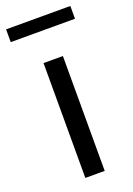

<svg xmlns="http://www.w3.org/2000/svg" viewBox="-169 -766 569 820"><g transform="rotate(-20 116.0 -356.0)"><path d="M71 0V-522H159V0ZM-30 -654V-712H262V-654Z"/></g></svg>

Font: PTCRaleway Medium
Style: Regular
Weight: 500
Designer: Matt McInerney, Pablo Impallari, Rodrigo Fuenzalida
Foundry: Matt McInerney, Pablo Impallari, Rodrigo Fuenzalida
Version: Version 3.000g; ttfautohint (v1.5) -l 8 -r 28 -G 28 -x 14 -D